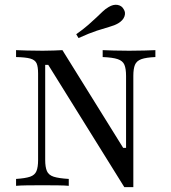

<svg xmlns="http://www.w3.org/2000/svg" viewBox="-20 -782 721 808"><path d="M503.2 5.6 183.1 -508.9H170.2V-108.9Q170.2 -79 177.4 -62.1Q184.7 -45.2 206 -38.3Q227.4 -31.5 269.4 -29V0Q254 -1.6 223.4 -2Q192.7 -2.4 158.1 -2.4Q122.6 -2.4 93.5 -2Q64.5 -1.6 47.6 0V-29Q86.3 -31.5 106.5 -38.3Q126.6 -45.2 133.5 -62.1Q140.3 -79 140.3 -108.1V-472.6Q140.3 -501.6 133.9 -515.7Q127.4 -529.8 107.7 -535.5Q87.9 -541.1 47.6 -541.9V-571Q65.3 -570.2 94.4 -569.4Q123.4 -568.5 159.7 -568.5Q184.7 -568.5 206.5 -569.4Q228.2 -570.2 242.7 -571L498.4 -159.7H510.5V-462.1Q510.5 -492.7 503.6 -509.3Q496.8 -525.8 475.4 -533.1Q454 -540.3 412.1 -541.9V-571Q428.2 -570.2 458.5 -569.4Q488.7 -568.5 523.4 -568.5Q558.9 -568.5 587.9 -569.4Q616.9 -570.2 633.9 -571V-541.9Q595.2 -540.3 575 -533.1Q554.8 -525.8 548 -509.3Q541.1 -492.7 541.1 -462.9V5.6ZM310.5 -621.8 300.8 -637.9Q331.5 -659.7 351.6 -677.4Q371.8 -695.2 386.3 -708.9Q400.8 -722.6 412.1 -733.5Q423.4 -744.4 437.1 -752.4Q457.3 -764.5 475 -761.3Q492.7 -758.1 500.8 -742.7Q509.7 -729 503.6 -712.5Q497.6 -696 477.4 -683.9Q462.1 -675 440.3 -669Q418.5 -662.9 387.5 -652.8Q356.5 -642.7 310.5 -621.8Z"/></svg>

Font: Playfair
Style: Regular
Weight: 400
Designer: Claus Eggers Sørensen
Foundry: Claus Eggers Sørensen
Version: Version 2.001;gftools[0.9.30]